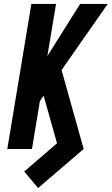

<svg xmlns="http://www.w3.org/2000/svg" viewBox="-20 -755 566 973"><path d="M173 198 103 114 269 -29 201 -270 182 -242 142 0H17L139 -735H264L220 -471L386 -735H526L292 -400L404 0Z"/></svg>

Font: Iosevka SS04 Extrabold
Style: Italic
Weight: 800
Italic angle: -9°
Monospace: yes
Designer: Belleve Invis
Foundry: Belleve Invis
Version: Version 19.0.0; ttfautohint (v1.8.4)